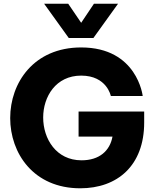

<svg xmlns="http://www.w3.org/2000/svg" viewBox="-20 -1006 833 1036"><path d="M484 -801 617 -986H487L418 -883L348 -986H218L351 -801ZM413 10C613 10 758 -112 758 -345V-404H404V-269H587C573 -192 516 -141 420 -141C283 -141 213 -257 213 -372C213 -484 281 -598 418 -598C557 -598 578 -488 578 -488H750C750 -488 721 -750 418 -750C162 -750 35 -559 35 -369C35 -179 161 10 413 10Z"/></svg>

Font: Be Vietnam Pro ExtraBold
Style: Regular
Weight: 800
Designer: Lam Bao, Tony Le, Vietanh Nguyen
Foundry: Yellow Type Foundry
Version: Version 1.002